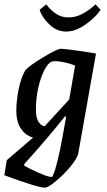

<svg xmlns="http://www.w3.org/2000/svg" viewBox="-48 -681 492 882"><path d="M393 -435 312 21Q308 45 276.5 83Q245 121 209 151Q173 181 158 181Q126 181 -28 124L-17 55L104 -49Q70 -58 48.5 -89.5Q27 -121 27 -173Q27 -218 37.5 -270.5Q48 -323 68 -358Q86 -379 150.5 -418Q215 -457 232 -457Q245 -457 306.5 -448.5Q368 -440 393 -435ZM117 -179Q117 -140 128.5 -122Q140 -104 157 -101L270 -224L297 -380Q274 -389 248.5 -394.5Q223 -400 205 -400Q196 -400 190 -398Q173 -392 156 -359.5Q139 -327 128 -278.5Q117 -230 117 -179ZM256 -146H250Q170 -45 64 72L63 80Q87 94 130 113Q173 132 189 132Q195 132 206 95.5Q217 59 228 6Q240 -54 256 -146ZM134 -636 164 -661Q186 -633 210.5 -617Q235 -601 267 -601Q299 -601 329 -616.5Q359 -632 391 -661L414 -636Q391 -601 345 -568.5Q299 -536 256 -536Q213 -536 179 -568.5Q145 -601 134 -636Z"/></svg>

Font: Grenze
Style: Italic
Weight: 400
Italic angle: -10°
Designer: Renata Polastri
Foundry: Omnibus-Type
Version: Version 1.002; ttfautohint (v1.8)